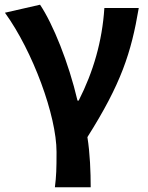

<svg xmlns="http://www.w3.org/2000/svg" viewBox="-20 -594 629 815"><path d="M213 201H365C365 137 362 56 351 -12C494 -238 537 -370 569 -560H423C414 -419 376 -289 314 -167H309C271 -329 205 -492 150 -574L1 -540C119 -377 220 -103 220 51C220 124 219 153 213 201Z"/></svg>

Font: Kinto Sans
Style: Bold
Weight: 700
Designer: Authors: Ryoko NISHIZUKA  (kana & ideographs); Paul D. Hunt (Latin, Greek & Cyrillic); Wenlong ZHANG  (bopomofo); Sandol
Foundry: Adobe Systems Incorporated, ookami Inc.
Version: Version 0.001